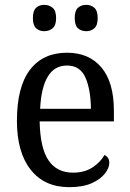

<svg xmlns="http://www.w3.org/2000/svg" viewBox="-20 -764 537 794"><path d="M266 10Q164 10 107 -62Q50 -134 50 -264Q50 -405 104 -475.5Q158 -546 257 -546Q348 -546 399.5 -485Q451 -424 451 -306V-262H144Q146 -152 180.5 -101Q215 -50 282 -50Q330 -50 363 -72Q396 -94 412 -123Q420 -120 426 -111.5Q432 -103 432 -90Q432 -70 414 -46.5Q396 -23 359.5 -6.5Q323 10 266 10ZM356 -314Q355 -395 333 -444Q311 -493 257 -493Q205 -493 177.5 -447Q150 -401 146 -314ZM337 -635Q316 -635 302.5 -647Q289 -659 289 -689Q289 -720 302.5 -732Q316 -744 337 -744Q356 -744 370 -732Q384 -720 384 -689Q384 -659 370 -647Q356 -635 337 -635ZM163 -635Q143 -635 129.5 -647Q116 -659 116 -689Q116 -720 129.5 -732Q143 -744 163 -744Q183 -744 197.5 -732Q212 -720 212 -689Q212 -659 197.5 -647Q183 -635 163 -635Z"/></svg>

Font: Noto Serif Myanmar SemiCondensed
Style: Regular
Weight: 400
Width: 4
Designer: Ben Mitchell and the Monotype Design Team
Foundry: Monotype Imaging Inc.
Version: Version 2.106; ttfautohint (v1.8.4.7-5d5b)